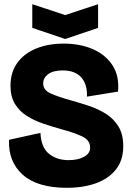

<svg xmlns="http://www.w3.org/2000/svg" viewBox="-20 -882 625 916"><path d="M299 14Q159 14 89 -48Q19 -110 23 -215L173 -248Q176 -179 213.5 -148.5Q251 -118 307 -118Q352 -118 381 -134Q410 -150 410 -178Q410 -214 370.5 -232Q331 -250 271 -266Q228 -278 185.5 -292.5Q143 -307 108 -329Q73 -351 51.5 -386Q30 -421 30 -473Q30 -537 62.5 -582Q95 -627 152.5 -650.5Q210 -674 284 -674Q362 -674 423 -647.5Q484 -621 517 -570Q550 -519 543 -445L395 -421Q397 -480 367.5 -513Q338 -546 279 -546Q233 -546 209.5 -528Q186 -510 186 -484Q186 -452 222 -436Q258 -420 319 -403Q362 -391 405.5 -376.5Q449 -362 486 -338.5Q523 -315 545.5 -278Q568 -241 568 -184Q568 -118 533.5 -74Q499 -30 438.5 -8Q378 14 299 14ZM134 -862 291 -810 448 -862V-749L291 -696L134 -749Z"/></svg>

Font: Bricolage Grotesque 48pt ExtraBold
Style: Regular
Weight: 800
Designer: Mathieu Triay
Foundry: Atelier Triay
Version: Version 1.000; ttfautohint (v1.8.4.7-5d5b);gftools[0.9.32]